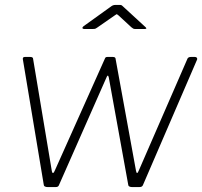

<svg xmlns="http://www.w3.org/2000/svg" viewBox="-20 -762 823 782"><path d="M774 -530Q779 -530 781.5 -527Q784 -524 783 -520L563 -10Q561 -4 557 -2Q553 0 546 0H519Q502 0 502 -11L423 -447Q421 -455 418.5 -454Q416 -453 413 -445L221 -10Q219 -4 215.5 -2Q212 0 205 0H175Q158 0 158 -11L73 -521Q72 -530 81 -530H104Q109 -530 112 -528Q115 -526 115 -521L191 -66Q193 -56 196.5 -57.5Q200 -59 204 -69L408 -525Q410 -530 417 -530H440Q445 -530 448 -528Q451 -526 451 -521L534 -66Q536 -56 539 -57.5Q542 -59 546 -69L744 -524Q748 -530 757 -530H774ZM515 -651 463 -699Q456 -705 454.5 -704Q453 -703 444 -697L375 -649Q369 -645 366.5 -644.5Q364 -644 359 -644H322Q317 -644 316 -647.5Q315 -651 320 -655L430 -734Q435 -738 439.5 -740Q444 -742 451 -742H469Q475 -742 478 -738.5Q481 -735 484 -733L571 -653Q576 -649 576 -646.5Q576 -644 570 -644H529Q525 -644 522 -646Q519 -648 515 -651Z"/></svg>

Font: Libre Franklin Thin Thin
Style: Italic
Weight: 250
Italic angle: -8°
Version: Version 3.000